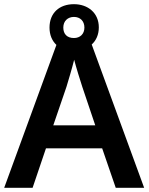

<svg xmlns="http://www.w3.org/2000/svg" viewBox="-20 -899 711 919"><path d="M534 0H670L419 -686C440 -705 453 -733 453 -768C453 -837 401 -879 334 -879C264 -879 217 -837 217 -767C217 -732 229 -704 250 -684L0 0H136L200 -189H469ZM334 -717C301 -717 283 -736 283 -767C283 -799 305 -818 334 -818C363 -818 384 -799 384 -767C384 -736 363 -717 334 -717ZM374 -483 436 -299H235L298 -483C305 -506 325 -572 335 -613C344 -578 365 -510 374 -483Z"/></svg>

Font: Noto Sans Arabic UI SmBd
Style: Regular
Weight: 600
Designer: Monotype Design Team, Nadine Chahine and Nizar Qandah
Foundry: Monotype Imaging Inc.
Version: Version 2.010